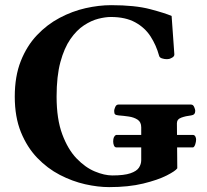

<svg xmlns="http://www.w3.org/2000/svg" viewBox="-20 -728 822 762"><path d="M413.1 14.6Q368.7 14.6 317.9 3.2Q267.1 -8.3 217.5 -33.9Q168 -59.6 127.7 -101.6Q87.4 -143.6 63 -203.6Q38.6 -263.7 38.6 -344.7Q38.6 -425.3 62.5 -485.6Q86.4 -545.9 126.7 -588.4Q167 -630.9 216.8 -657.2Q266.6 -683.6 319.6 -695.6Q372.6 -707.5 420.9 -707.5Q515.6 -707.5 575.7 -691.7Q635.7 -675.8 661.1 -664.6L671.9 -513.2Q672.9 -504.9 663.3 -499.3Q653.8 -493.7 647.5 -493.7Q646 -493.7 644.8 -493.4Q643.6 -493.2 641.1 -493.2Q632.8 -493.2 622.8 -496.3Q612.8 -499.5 611.3 -507.3Q600.1 -548.3 577.6 -583.3Q555.2 -618.2 516.6 -639.4Q478 -660.6 419.9 -660.6Q398.4 -660.6 370.4 -653.6Q342.3 -646.5 313.2 -627.4Q284.2 -608.4 259.5 -573Q234.9 -537.6 219.7 -481.7Q204.6 -425.8 204.6 -344.7Q204.6 -255.4 227.1 -195.1Q249.5 -134.8 284.2 -98.9Q318.8 -63 356.7 -47.4Q394.5 -31.7 425.8 -31.7Q472.7 -31.7 497.6 -40.3Q522.5 -48.8 531.5 -62.7Q540.5 -76.7 540.5 -92.3V-222.7Q540.5 -243.7 525.9 -253.2Q511.2 -262.7 490.5 -265.6Q469.7 -268.6 450.7 -270Q440.4 -271 436.8 -274.2Q433.1 -277.3 433.1 -288.1Q433.1 -293.5 437.3 -303.2Q441.4 -313 449.7 -313H738.3Q746.6 -313 750.7 -303.2Q754.9 -293.5 754.9 -288.1Q754.9 -272 738.8 -270Q717.3 -267.6 699.7 -261.2Q682.1 -254.9 682.1 -238.8L683.6 -60.1Q676.3 -49.3 641.4 -31.5Q606.4 -13.7 548.3 0.5Q490.2 14.6 413.1 14.6ZM440.9 -143.1Q435.1 -143.6 432.1 -150.9Q429.2 -158.2 429.2 -166.5Q429.2 -187.5 440.9 -192.4H746.6Q752.4 -191.9 755.4 -186Q758.3 -180.2 758.3 -174.3Q758.3 -166 755.1 -155.8Q752 -145.5 746.6 -143.1Z"/></svg>

Font: Gelasio SemiBold
Style: Regular
Weight: 600
Designer: Eben Sorkin
Foundry: Eben Sorkin
Version: Version 1.008